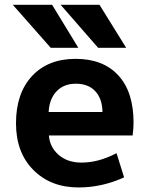

<svg xmlns="http://www.w3.org/2000/svg" viewBox="-20 -784 620 815"><path d="M187.5 -209Q191.4 -159.2 229 -126.5Q266.6 -93.8 326.2 -93.8Q398.4 -93.8 474.6 -133.8L506.8 -31.2Q413.1 11.7 313.5 11.7Q195.3 11.7 121.6 -62.5Q47.9 -136.7 47.9 -260.7Q47.9 -387.7 115.7 -460.9Q183.6 -534.2 300.8 -534.2Q418 -534.2 482.4 -463.9Q546.9 -393.6 546.9 -263.7Q546.9 -239.3 543 -209ZM186.5 -308.6H415Q414.1 -365.2 384.3 -397Q354.5 -428.7 301.8 -428.7Q251 -428.7 220.2 -396.5Q189.5 -364.3 186.5 -308.6ZM402.3 -763.7 515.6 -581.1H396.5L237.3 -763.7ZM201.2 -763.7 312.5 -581.1H195.3L34.2 -763.7Z"/></svg>

Font: Gen Shin Gothic Bold
Style: Bold
Weight: 700
Designer: [Source Han Sans]
Ryoko NISHIZUKA  (kana & ideographs); Paul D. Hunt (Latin, Greek & Cyrillic); Wenlong ZHANG  (bopomofo
Version: Version 1.002.20150607